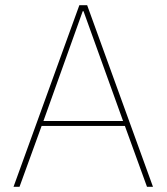

<svg xmlns="http://www.w3.org/2000/svg" viewBox="-20 -718 640 738"><path d="M568 0 315 -698H285L32 0H55L140 -234H460L545 0ZM453 -253H147L298 -675H301Z"/></svg>

Font: IBM Plex Devanagari Thin
Style: Regular
Weight: 100
Designer: Mike Abbink, Paul van der Laan, Pieter van Rosmalen, Erin McLaughlin
Foundry: Bold Monday
Version: Version 1.0